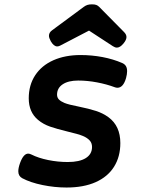

<svg xmlns="http://www.w3.org/2000/svg" viewBox="-20 -840 640 871"><path d="M429.7 -809.1 543 -694.3Q553.7 -683.6 553.7 -671.9Q553.7 -659.2 540.5 -643.1Q524.9 -624 510.3 -624Q502 -624 492.2 -630.4L383.8 -701.2L254.4 -633.8Q246.6 -629.4 239.7 -629.4Q224.1 -629.4 210.4 -652.8Q202.1 -668 202.1 -677.7Q202.1 -692.4 216.3 -702.6L360.4 -809.1Q368.2 -814.9 376.5 -817.6Q384.8 -820.3 397 -820.3Q409.7 -820.3 416.7 -817.6Q423.8 -814.9 429.7 -809.1ZM534.2 -554.2Q545.4 -549.3 551 -540.5Q556.6 -531.7 556.6 -517.1Q556.6 -503.4 551.8 -485.8Q539.1 -441.9 512.7 -441.9Q506.8 -441.9 500.5 -444.3Q463.9 -458 420.2 -466.3Q376.5 -474.6 334.5 -474.6Q290 -474.6 264.4 -457.5Q238.8 -440.4 238.8 -410.6Q238.8 -397.5 247.3 -388.7Q255.9 -379.9 272.5 -373Q291.5 -365.2 337.4 -356.4Q382.8 -347.2 414.8 -336.9Q446.8 -326.7 472.2 -308.1Q525.9 -268.6 525.9 -190.9Q525.9 -128.9 497.3 -83.5Q468.8 -38.1 414.1 -13.7Q359.4 10.7 281.7 10.7Q228.5 10.7 173.3 -0.5Q118.2 -11.7 80.6 -31.7Q63 -41.5 63 -63Q63 -78.1 70.8 -100.1Q86.4 -143.1 107.9 -143.1Q114.3 -143.1 122.1 -139.2Q154.3 -123 198.5 -114Q242.7 -105 287.1 -105Q340.8 -105 369.1 -122.8Q397.5 -140.6 397.5 -173.3Q397.5 -190.9 387 -202.6Q376.5 -214.4 356.4 -223.1Q335.4 -231.9 286.6 -243.2Q238.3 -254.9 207.3 -265.6Q176.3 -276.4 152.8 -295.9Q110.4 -331.1 110.4 -394Q110.4 -454.1 139.6 -498.5Q168.9 -543 222.2 -566.7Q275.4 -590.3 345.2 -590.3Q396.5 -590.3 445.1 -581.1Q493.7 -571.8 534.2 -554.2Z"/></svg>

Font: Courier Prime Sans
Style: Bold Italic
Weight: 700
Italic angle: -10°
Designer: Alan Dague-Greene
Foundry: Quote-Unquote Apps
Version: Version 3.020